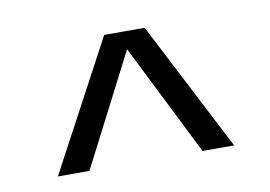

<svg xmlns="http://www.w3.org/2000/svg" viewBox="-42 -655 538 383"><g transform="rotate(-10 226.5 -463.0)"><path d="M112 -332H48L188 -594H270L405 -332H341L228 -558Z"/></g></svg>

Font: Hind Kochi Light
Style: Regular
Weight: 300
Designer: Dhruvi Tolia
Foundry: Indian Type Foundry
Version: Version 0.702;PS 1.0;hotconv 1.0.81;makeotf.lib2.5.63406